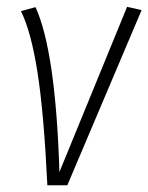

<svg xmlns="http://www.w3.org/2000/svg" viewBox="-20 -548 439 568"><path d="M85 -526.9Q144.5 -397.9 155.8 -39.1L356 -527.8L398.9 -518.1L179.2 0H120.1Q109.9 -212.4 91.1 -333Q72.3 -453.6 42 -515.1Z"/></svg>

Font: Fira Sans Compressed ExtraLight
Style: Italic
Weight: 250
Width: 3
Italic angle: -8°
Designer: Carrois Corporate & Edenspiekermann AG
Foundry: Carrois Corporate GbR & Edenspiekermann AG
Version: Version 4.203;PS 004.203;hotconv 1.0.88;makeotf.lib2.5.64775